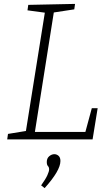

<svg xmlns="http://www.w3.org/2000/svg" viewBox="-20 -715 568 985"><path d="M451 -160H481L455 0H17L21 -28L113 -43L210 -650L121 -662L125 -690L365 -695L361 -667L256 -651L159 -38H418ZM209 250 191 236Q214 204 223 184Q232 164 232 154Q232 143 226 137Q220 131 220 116Q220 97 232.5 86.5Q245 76 259 76Q271 76 280.5 84.5Q290 93 290 111Q290 160 209 250Z"/></svg>

Font: Bitter Light
Style: Italic
Weight: 300
Italic angle: -9°
Designer: Sol Matas, and Bitter project Authors
Foundry: Sol Matas
Version: Version 2.001